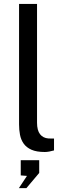

<svg xmlns="http://www.w3.org/2000/svg" viewBox="-20 -763 343 972"><path d="M207 6.5Q165 6.5 139.2 -5Q113.5 -16.5 99.8 -36Q86 -55.5 81.2 -80.8Q76.5 -106 76.5 -133V-743H167.5V-142Q167.5 -103 182.8 -83.5Q198 -64 225.5 -62L253.5 -61.5V-1.5Q242 2 229.5 4.2Q217 6.5 207 6.5ZM75.5 189.5 116.5 127.5 85 125V48H178.5V112.5L113.5 189.5Z"/></svg>

Font: Public Sans Thin
Style: Regular
Weight: 400
Version: Version 2.001